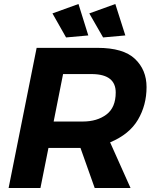

<svg xmlns="http://www.w3.org/2000/svg" viewBox="-20 -939 764 959"><path d="M310 -752 242 -872 372 -919 421 -762ZM495 -752 426 -872 556 -919 606 -762ZM632 0H453L382 -200H222L182 0H23L163 -700H467Q596 -700 654 -645Q712 -590 712 -504Q712 -414 669 -341Q626 -268 530 -228ZM393 -332Q465 -332 511.5 -367Q558 -402 558 -477Q558 -567 442 -569H295L248 -332Z"/></svg>

Font: Argentum Sans SemiBold
Style: Italic
Weight: 600
Italic angle: -11°
Designer: Julieta Ulanovsky (font), Cristiano Sobral (main changes and remaster)
Foundry: Julieta Ulanovsky (font), Cristiano Sobral (main changes and remaster)
Version: Version 2.007;June 15, 2022;FontCreator 14.0.0.2814 64-bit; 